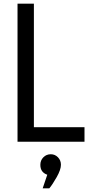

<svg xmlns="http://www.w3.org/2000/svg" viewBox="-20 -770 505 1043"><path d="M75.2 -750H164.1V-79.1H439V0H75.2ZM236.8 179.2Q198.7 166 199.2 125Q199.2 101.1 215.6 84.5Q231.9 67.9 255.9 67.9Q278.8 67.9 294.9 84.5Q311 101.1 311 125Q311 151.9 287.6 192.9Q264.2 233.9 248 252.9H211.9Z"/></svg>

Font: ø
Style: ø
Weight: 400
Designer: Samuel Oakes
Foundry: Samuel Oakes
Version: Version 1.000;PS 001.000;hotconv 1.0.88;makeotf.lib2.5.64775